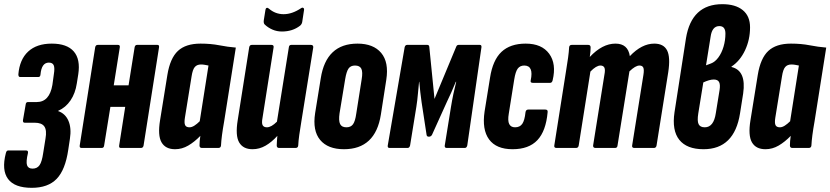

<svg xmlns="http://www.w3.org/2000/svg" viewBox="-45 -709 3979 920"><path d="M107 191Q25 191 -6.5 148.5Q-38 106 -17 25Q-14 12 -6 12H80Q91 12 89 24Q79 66 84.5 82.5Q90 99 111 99Q133 99 144.5 82.5Q156 66 162 24L173 -45Q180 -85 167.5 -103Q155 -121 121 -121H73Q64 -121 65 -133L78 -208Q79 -220 89 -220H131Q192 -220 206 -302L213 -353Q218 -383 212.5 -396Q207 -409 189 -409Q154 -409 149 -352Q148 -340 139 -340H51Q43 -340 43 -353Q49 -424 90 -462Q131 -500 203 -500Q276 -500 308.5 -462.5Q341 -425 330 -353L323 -309Q316 -262 293 -228Q270 -194 234 -178L233 -177Q268 -165 283 -130Q298 -95 290 -44L282 9Q268 105 226.5 148Q185 191 107 191Z M346 0Q335 0 337 -12L411 -482Q413 -494 424 -494H520Q531 -494 529 -482L500 -300H571L600 -482Q602 -494 612 -494H709Q719 -494 717 -482L643 -12Q641 0 630 0H534Q524 0 526 -12L555 -197H484L454 -12Q453 0 442 0Z M794 6Q748 6 729 -27Q710 -60 722 -133L757 -350Q770 -430 807.5 -465Q845 -500 916 -500Q965 -500 1006 -492Q1047 -484 1085 -481L1029 -127Q1016 -54 1014 -12Q1013 0 1001 0H923Q911 0 911 -12Q911 -22 912 -34Q913 -46 915 -58Q887 -29 857 -11.5Q827 6 794 6ZM863 -99Q874 -99 886.5 -107Q899 -115 912 -128L954 -395Q944 -397 935.5 -398.5Q927 -400 918 -400Q899 -400 888.5 -388Q878 -376 873 -343L841 -145Q837 -120 842 -109.5Q847 -99 863 -99Z M1165 6Q1120 6 1101 -26.5Q1082 -59 1094 -133L1149 -482Q1151 -494 1162 -494H1255Q1268 -494 1266 -482L1213 -145Q1208 -119 1213.5 -109Q1219 -99 1234 -99Q1255 -99 1282 -126L1339 -482Q1340 -494 1351 -494H1444Q1457 -494 1456 -482L1399 -127Q1393 -91 1389 -62.5Q1385 -34 1384 -12Q1383 0 1371 0H1293Q1281 0 1281 -12Q1281 -22 1282 -33.5Q1283 -45 1284 -58Q1257 -28 1227.5 -11Q1198 6 1165 6ZM1306 -558Q1282 -558 1261 -567Q1240 -576 1224 -591Q1217 -597 1219 -612L1227 -662Q1228 -669 1232.5 -671Q1237 -673 1243 -668Q1274 -641 1314 -641Q1355 -641 1398 -670Q1404 -674 1408.5 -671Q1413 -668 1412 -662L1403 -603Q1401 -593 1393 -586Q1357 -558 1306 -558Z M1603 6Q1526 6 1489 -38.5Q1452 -83 1465 -167L1492 -334Q1518 -500 1668 -500Q1744 -500 1781.5 -455.5Q1819 -411 1806 -327L1780 -160Q1754 6 1603 6ZM1615 -99Q1636 -99 1646.5 -113.5Q1657 -128 1662 -164L1688 -329Q1694 -364 1686.5 -379.5Q1679 -395 1656 -395Q1635 -395 1625 -380.5Q1615 -366 1609 -330L1582 -166Q1577 -131 1584.5 -115Q1592 -99 1615 -99Z M1822 0Q1811 0 1813 -12L1894 -483Q1897 -494 1906 -494H2002Q2011 -494 2012 -485L2037 -235L2141 -485Q2144 -494 2153 -494H2254Q2263 -494 2262 -483L2194 -12Q2191 0 2182 0H2096Q2085 0 2086 -11L2116 -197Q2121 -228 2127.5 -259Q2134 -290 2141 -317H2139Q2129 -292 2118 -267.5Q2107 -243 2096 -220L2025 -63Q2020 -54 2010 -54Q2000 -54 1999 -63L1975 -220Q1972 -241 1969 -267Q1966 -293 1964 -317H1963Q1960 -290 1957.5 -259.5Q1955 -229 1950 -197L1920 -12Q1917 0 1908 0Z M2411 6Q2333 6 2298.5 -41Q2264 -88 2277 -175L2303 -336Q2316 -421 2358 -460.5Q2400 -500 2474 -500Q2551 -500 2586.5 -451.5Q2622 -403 2603 -324Q2600 -312 2591 -312H2508Q2495 -312 2498 -324Q2513 -395 2467 -395Q2447 -395 2436 -380.5Q2425 -366 2419 -328L2393 -165Q2387 -130 2395 -114.5Q2403 -99 2423 -99Q2446 -99 2457.5 -115.5Q2469 -132 2473 -171Q2475 -184 2486 -184H2568Q2581 -184 2579 -171Q2571 -81 2530 -37.5Q2489 6 2411 6Z M2622 0Q2609 0 2611 -12L2667 -367Q2673 -403 2677 -432Q2681 -461 2682 -482Q2683 -494 2695 -494H2773Q2785 -494 2785 -482Q2785 -472 2784 -460.5Q2783 -449 2781 -436Q2841 -500 2904 -500Q2964 -500 2973 -440Q3030 -500 3090 -500Q3135 -500 3151.5 -467.5Q3168 -435 3157 -363L3101 -12Q3099 0 3088 0H2995Q2982 0 2984 -12L3038 -350Q3042 -375 3037.5 -385Q3033 -395 3019 -395Q3000 -395 2971 -367L2914 -12Q2913 0 2902 0H2809Q2796 0 2797 -12L2851 -350Q2856 -375 2851 -385Q2846 -395 2832 -395Q2812 -395 2784 -366L2728 -12Q2726 0 2715 0Z M3326 6Q3246 6 3210 -39Q3174 -84 3187 -171L3242 -526Q3269 -689 3416 -689Q3479 -689 3514 -660.5Q3549 -632 3549 -578Q3549 -519 3525 -468Q3501 -417 3460 -390V-388Q3532 -371 3516 -261L3501 -166Q3474 6 3326 6ZM3338 -396 3362 -405Q3381 -412 3397 -433.5Q3413 -455 3422 -485.5Q3431 -516 3431 -548Q3431 -584 3402 -584Q3367 -584 3360 -533ZM3332 -99Q3375 -99 3385 -167L3403 -278Q3407 -304 3400.5 -316Q3394 -328 3375 -328Q3355 -328 3325 -314L3301 -166Q3295 -129 3302.5 -114Q3310 -99 3332 -99Z M3623 6Q3577 6 3558 -27Q3539 -60 3551 -133L3586 -350Q3599 -430 3636.5 -465Q3674 -500 3745 -500Q3794 -500 3835 -492Q3876 -484 3914 -481L3858 -127Q3845 -54 3843 -12Q3842 0 3830 0H3752Q3740 0 3740 -12Q3740 -22 3741 -34Q3742 -46 3744 -58Q3716 -29 3686 -11.5Q3656 6 3623 6ZM3692 -99Q3703 -99 3715.5 -107Q3728 -115 3741 -128L3783 -395Q3773 -397 3764.5 -398.5Q3756 -400 3747 -400Q3728 -400 3717.5 -388Q3707 -376 3702 -343L3670 -145Q3666 -120 3671 -109.5Q3676 -99 3692 -99Z"/></svg>

Font: Sofia Sans Extra Condensed ExtraBold
Style: Italic
Weight: 800
Italic angle: -9°
Designer: Botio Nikoltchev, Ani Petrova
Foundry: lettersoup
Version: Version 4.101; ttfautohint (v1.8.4.7-5d5b)